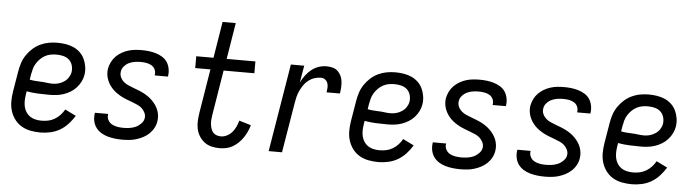

<svg xmlns="http://www.w3.org/2000/svg" viewBox="-46 -930 4093 1132"><g transform="rotate(5 2000.0 -363.5)"><path d="M218 8Q188 8 159 2.5Q130 -3 106 -17Q82 -31 65 -53.5Q48 -76 39.5 -103Q31 -130 31 -159.5Q31 -189 36 -219L56 -339Q60 -364 68 -389Q76 -414 91 -436.5Q106 -459 126.5 -477.5Q147 -496 171.5 -507.5Q196 -519 221.5 -523.5Q247 -528 272 -528Q297 -528 321.5 -524Q346 -520 367.5 -510.5Q389 -501 406 -485Q423 -469 433 -448Q443 -427 447 -402.5Q451 -378 447 -353Q444 -333 434 -313Q424 -293 409 -276.5Q394 -260 375 -248.5Q356 -237 335.5 -230Q315 -223 294 -220.5Q273 -218 252 -218Q218 -218 183 -219.5Q148 -221 116 -227L113 -208Q110 -189 109.5 -171Q109 -153 113 -135.5Q117 -118 126.5 -103.5Q136 -89 150 -79.5Q164 -70 182 -66Q200 -62 218 -62Q238 -62 257.5 -66Q277 -70 295 -80.5Q313 -91 327.5 -106.5Q342 -122 352 -140L417 -108Q401 -82 380 -59Q359 -36 332.5 -20.5Q306 -5 276 1.5Q246 8 218 8ZM264 -285Q281 -285 298 -289.5Q315 -294 331 -304.5Q347 -315 357 -330.5Q367 -346 370 -363Q373 -384 367 -403.5Q361 -423 347 -435.5Q333 -448 313.5 -453Q294 -458 273 -458Q256 -458 239 -455Q222 -452 206 -443.5Q190 -435 177 -422Q164 -409 154.5 -393.5Q145 -378 140.5 -361.5Q136 -345 133 -328L128 -297Q143 -294 160.5 -292.5Q178 -291 195.5 -290.5Q213 -290 229.5 -287.5Q246 -285 264 -285Z M702 8Q680 8 658 5.5Q636 3 615 -3Q594 -9 576 -20Q558 -31 545.5 -48Q533 -65 528.5 -86.5Q524 -108 527 -130L528 -136H606V-133Q603 -115 611.5 -99.5Q620 -84 634.5 -76Q649 -68 666.5 -65Q684 -62 703 -62Q720 -62 738.5 -64.5Q757 -67 774 -74.5Q791 -82 805.5 -96.5Q820 -111 823 -128Q826 -146 818.5 -161.5Q811 -177 799 -188Q787 -199 771.5 -205.5Q756 -212 740.5 -218Q725 -224 709 -230Q693 -236 678.5 -243.5Q664 -251 650 -260.5Q636 -270 624.5 -281.5Q613 -293 604 -306.5Q595 -320 589 -335.5Q583 -351 581 -368Q579 -385 582 -403Q586 -423 595.5 -442Q605 -461 620 -476Q635 -491 653.5 -501.5Q672 -512 691.5 -518Q711 -524 731 -526Q751 -528 771 -528Q793 -528 814 -525.5Q835 -523 855 -517Q875 -511 893 -500Q911 -489 922 -472.5Q933 -456 937.5 -435Q942 -414 939 -392L938 -386H860V-389Q863 -406 856 -421Q849 -436 835.5 -444Q822 -452 805.5 -455Q789 -458 771 -458Q755 -458 737.5 -455.5Q720 -453 703.5 -445.5Q687 -438 674 -423.5Q661 -409 659 -392Q656 -374 663 -358.5Q670 -343 682.5 -332Q695 -321 710 -314.5Q725 -308 741 -302Q757 -296 772.5 -290Q788 -284 802.5 -276.5Q817 -269 830.5 -259.5Q844 -250 855.5 -238.5Q867 -227 876.5 -213.5Q886 -200 892 -184.5Q898 -169 900 -152Q902 -135 899 -117Q896 -97 885.5 -77.5Q875 -58 859 -43Q843 -28 823.5 -18Q804 -8 784 -2Q764 4 743 6Q722 8 702 8Z M1279 8Q1254 8 1230.5 2.5Q1207 -3 1188.5 -17Q1170 -31 1157.5 -51Q1145 -71 1140 -94.5Q1135 -118 1136.5 -143Q1138 -168 1142 -193L1184 -450H1094V-520H1196L1231 -735H1309L1274 -520H1444V-450H1262L1218 -181Q1216 -168 1215 -154.5Q1214 -141 1215.5 -128Q1217 -115 1221 -102.5Q1225 -90 1233 -80.5Q1241 -71 1253.5 -66.5Q1266 -62 1279 -62Q1298 -62 1315.5 -71Q1333 -80 1346 -95Q1359 -110 1367 -128Q1375 -146 1380 -164L1450 -143Q1445 -124 1436.5 -105.5Q1428 -87 1416.5 -69.5Q1405 -52 1389.5 -37Q1374 -22 1356.5 -11.5Q1339 -1 1318.5 3.5Q1298 8 1279 8Z M1568 0 1654 -520H1733L1716 -420Q1727 -442 1742 -462Q1757 -482 1776.5 -497.5Q1796 -513 1819 -520.5Q1842 -528 1865 -528Q1883 -528 1900.5 -523.5Q1918 -519 1930.5 -507.5Q1943 -496 1950.5 -480.5Q1958 -465 1960 -447.5Q1962 -430 1961 -411.5Q1960 -393 1957 -375H1878Q1880 -389 1881 -403Q1882 -417 1877.5 -429.5Q1873 -442 1862.5 -450Q1852 -458 1838 -458Q1819 -458 1800 -452Q1781 -446 1764.5 -433.5Q1748 -421 1736.5 -404Q1725 -387 1716.5 -369Q1708 -351 1703.5 -332.5Q1699 -314 1696 -295L1647 0Z M2218 8Q2188 8 2159 2.5Q2130 -3 2106 -17Q2082 -31 2065 -53.5Q2048 -76 2039.5 -103Q2031 -130 2031 -159.5Q2031 -189 2036 -219L2056 -339Q2060 -364 2068 -389Q2076 -414 2091 -436.5Q2106 -459 2126.5 -477.5Q2147 -496 2171.5 -507.5Q2196 -519 2221.5 -523.5Q2247 -528 2272 -528Q2297 -528 2321.5 -524Q2346 -520 2367.5 -510.5Q2389 -501 2406 -485Q2423 -469 2433 -448Q2443 -427 2447 -402.5Q2451 -378 2447 -353Q2444 -333 2434 -313Q2424 -293 2409 -276.5Q2394 -260 2375 -248.5Q2356 -237 2335.5 -230Q2315 -223 2294 -220.5Q2273 -218 2252 -218Q2218 -218 2183 -219.5Q2148 -221 2116 -227L2113 -208Q2110 -189 2109.5 -171Q2109 -153 2113 -135.5Q2117 -118 2126.5 -103.5Q2136 -89 2150 -79.5Q2164 -70 2182 -66Q2200 -62 2218 -62Q2238 -62 2257.5 -66Q2277 -70 2295 -80.5Q2313 -91 2327.5 -106.5Q2342 -122 2352 -140L2417 -108Q2401 -82 2380 -59Q2359 -36 2332.5 -20.5Q2306 -5 2276 1.5Q2246 8 2218 8ZM2264 -285Q2281 -285 2298 -289.5Q2315 -294 2331 -304.5Q2347 -315 2357 -330.5Q2367 -346 2370 -363Q2373 -384 2367 -403.5Q2361 -423 2347 -435.5Q2333 -448 2313.5 -453Q2294 -458 2273 -458Q2256 -458 2239 -455Q2222 -452 2206 -443.5Q2190 -435 2177 -422Q2164 -409 2154.5 -393.5Q2145 -378 2140.5 -361.5Q2136 -345 2133 -328L2128 -297Q2143 -294 2160.5 -292.5Q2178 -291 2195.5 -290.5Q2213 -290 2229.5 -287.5Q2246 -285 2264 -285Z M2702 8Q2680 8 2658 5.5Q2636 3 2615 -3Q2594 -9 2576 -20Q2558 -31 2545.5 -48Q2533 -65 2528.5 -86.5Q2524 -108 2527 -130L2528 -136H2606V-133Q2603 -115 2611.5 -99.5Q2620 -84 2634.5 -76Q2649 -68 2666.5 -65Q2684 -62 2703 -62Q2720 -62 2738.5 -64.5Q2757 -67 2774 -74.5Q2791 -82 2805.5 -96.5Q2820 -111 2823 -128Q2826 -146 2818.5 -161.5Q2811 -177 2799 -188Q2787 -199 2771.5 -205.5Q2756 -212 2740.5 -218Q2725 -224 2709 -230Q2693 -236 2678.5 -243.5Q2664 -251 2650 -260.5Q2636 -270 2624.5 -281.5Q2613 -293 2604 -306.5Q2595 -320 2589 -335.5Q2583 -351 2581 -368Q2579 -385 2582 -403Q2586 -423 2595.5 -442Q2605 -461 2620 -476Q2635 -491 2653.5 -501.5Q2672 -512 2691.5 -518Q2711 -524 2731 -526Q2751 -528 2771 -528Q2793 -528 2814 -525.5Q2835 -523 2855 -517Q2875 -511 2893 -500Q2911 -489 2922 -472.5Q2933 -456 2937.5 -435Q2942 -414 2939 -392L2938 -386H2860V-389Q2863 -406 2856 -421Q2849 -436 2835.5 -444Q2822 -452 2805.5 -455Q2789 -458 2771 -458Q2755 -458 2737.5 -455.5Q2720 -453 2703.5 -445.5Q2687 -438 2674 -423.5Q2661 -409 2659 -392Q2656 -374 2663 -358.5Q2670 -343 2682.5 -332Q2695 -321 2710 -314.5Q2725 -308 2741 -302Q2757 -296 2772.5 -290Q2788 -284 2802.5 -276.5Q2817 -269 2830.5 -259.5Q2844 -250 2855.5 -238.5Q2867 -227 2876.5 -213.5Q2886 -200 2892 -184.5Q2898 -169 2900 -152Q2902 -135 2899 -117Q2896 -97 2885.5 -77.5Q2875 -58 2859 -43Q2843 -28 2823.5 -18Q2804 -8 2784 -2Q2764 4 2743 6Q2722 8 2702 8Z M3202 8Q3180 8 3158 5.5Q3136 3 3115 -3Q3094 -9 3076 -20Q3058 -31 3045.5 -48Q3033 -65 3028.5 -86.5Q3024 -108 3027 -130L3028 -136H3106V-133Q3103 -115 3111.5 -99.5Q3120 -84 3134.5 -76Q3149 -68 3166.5 -65Q3184 -62 3203 -62Q3220 -62 3238.5 -64.5Q3257 -67 3274 -74.5Q3291 -82 3305.5 -96.5Q3320 -111 3323 -128Q3326 -146 3318.5 -161.5Q3311 -177 3299 -188Q3287 -199 3271.5 -205.5Q3256 -212 3240.5 -218Q3225 -224 3209 -230Q3193 -236 3178.5 -243.5Q3164 -251 3150 -260.5Q3136 -270 3124.5 -281.5Q3113 -293 3104 -306.5Q3095 -320 3089 -335.5Q3083 -351 3081 -368Q3079 -385 3082 -403Q3086 -423 3095.5 -442Q3105 -461 3120 -476Q3135 -491 3153.5 -501.5Q3172 -512 3191.5 -518Q3211 -524 3231 -526Q3251 -528 3271 -528Q3293 -528 3314 -525.5Q3335 -523 3355 -517Q3375 -511 3393 -500Q3411 -489 3422 -472.5Q3433 -456 3437.5 -435Q3442 -414 3439 -392L3438 -386H3360V-389Q3363 -406 3356 -421Q3349 -436 3335.5 -444Q3322 -452 3305.5 -455Q3289 -458 3271 -458Q3255 -458 3237.5 -455.5Q3220 -453 3203.5 -445.5Q3187 -438 3174 -423.5Q3161 -409 3159 -392Q3156 -374 3163 -358.5Q3170 -343 3182.5 -332Q3195 -321 3210 -314.5Q3225 -308 3241 -302Q3257 -296 3272.5 -290Q3288 -284 3302.5 -276.5Q3317 -269 3330.5 -259.5Q3344 -250 3355.5 -238.5Q3367 -227 3376.5 -213.5Q3386 -200 3392 -184.5Q3398 -169 3400 -152Q3402 -135 3399 -117Q3396 -97 3385.5 -77.5Q3375 -58 3359 -43Q3343 -28 3323.5 -18Q3304 -8 3284 -2Q3264 4 3243 6Q3222 8 3202 8Z M3718 8Q3688 8 3659 2.5Q3630 -3 3606 -17Q3582 -31 3565 -53.5Q3548 -76 3539.5 -103Q3531 -130 3531 -159.5Q3531 -189 3536 -219L3556 -339Q3560 -364 3568 -389Q3576 -414 3591 -436.5Q3606 -459 3626.5 -477.5Q3647 -496 3671.5 -507.5Q3696 -519 3721.5 -523.5Q3747 -528 3772 -528Q3797 -528 3821.5 -524Q3846 -520 3867.5 -510.5Q3889 -501 3906 -485Q3923 -469 3933 -448Q3943 -427 3947 -402.5Q3951 -378 3947 -353Q3944 -333 3934 -313Q3924 -293 3909 -276.5Q3894 -260 3875 -248.5Q3856 -237 3835.5 -230Q3815 -223 3794 -220.5Q3773 -218 3752 -218Q3718 -218 3683 -219.5Q3648 -221 3616 -227L3613 -208Q3610 -189 3609.5 -171Q3609 -153 3613 -135.5Q3617 -118 3626.5 -103.5Q3636 -89 3650 -79.5Q3664 -70 3682 -66Q3700 -62 3718 -62Q3738 -62 3757.5 -66Q3777 -70 3795 -80.5Q3813 -91 3827.5 -106.5Q3842 -122 3852 -140L3917 -108Q3901 -82 3880 -59Q3859 -36 3832.5 -20.5Q3806 -5 3776 1.5Q3746 8 3718 8ZM3764 -285Q3781 -285 3798 -289.5Q3815 -294 3831 -304.5Q3847 -315 3857 -330.5Q3867 -346 3870 -363Q3873 -384 3867 -403.5Q3861 -423 3847 -435.5Q3833 -448 3813.5 -453Q3794 -458 3773 -458Q3756 -458 3739 -455Q3722 -452 3706 -443.5Q3690 -435 3677 -422Q3664 -409 3654.5 -393.5Q3645 -378 3640.5 -361.5Q3636 -345 3633 -328L3628 -297Q3643 -294 3660.5 -292.5Q3678 -291 3695.5 -290.5Q3713 -290 3729.5 -287.5Q3746 -285 3764 -285Z"/></g></svg>

Font: Iosevka Curly
Style: Italic
Weight: 400
Italic angle: -9°
Monospace: yes
Designer: Belleve Invis
Foundry: Belleve Invis
Version: Version 22.1.2; ttfautohint (v1.8.4)